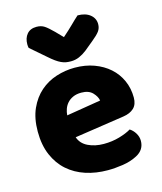

<svg xmlns="http://www.w3.org/2000/svg" viewBox="-113 -823 776 922"><g transform="rotate(-15 275.0 -362.0)"><path d="M309 16Q250 16 199.5 -0.5Q149 -17 111.5 -50Q74 -83 52.5 -133Q31 -183 31 -250Q31 -316 52.5 -363.5Q74 -411 109 -441.5Q144 -472 189 -486.5Q234 -501 281 -501Q334 -501 377.5 -485Q421 -469 452.5 -441Q484 -413 501.5 -374Q519 -335 519 -289Q519 -255 500 -237Q481 -219 447 -214L200 -177Q211 -144 245 -127.5Q279 -111 323 -111Q364 -111 400.5 -121.5Q437 -132 460 -146Q476 -136 487 -118Q498 -100 498 -80Q498 -35 456 -13Q424 4 384 10Q344 16 309 16ZM281 -377Q257 -377 239.5 -369Q222 -361 211 -348.5Q200 -336 194.5 -320.5Q189 -305 188 -289L359 -317Q356 -337 337 -357Q318 -377 281 -377ZM270 -656Q303 -685 322 -704Q341 -723 360 -740Q399 -740 422 -721.5Q445 -703 445 -674Q445 -654 434 -639Q423 -624 397 -603L352 -566Q334 -552 314.5 -543.5Q295 -535 273 -535Q259 -535 248 -537Q237 -539 225 -544.5Q213 -550 199 -560Q185 -570 167 -586L93 -650Q92 -655 91.5 -659Q91 -663 91 -668Q91 -699 107.5 -718.5Q124 -738 155 -738Q178 -738 194 -727.5Q210 -717 236 -691Z"/></g></svg>

Font: Baloo Tamma
Style: Regular
Weight: 400
Designer: Divya Kowshik and Ek Type
Foundry: Ek Type
Version: Version 1.007;PS 1.000;hotconv 1.0.88;makeotf.lib2.5.647800